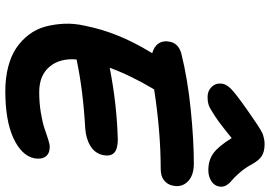

<svg xmlns="http://www.w3.org/2000/svg" viewBox="-168 -851 1026 730"><g transform="rotate(90 345.0 -486.0)"><path d="M349.1 -762.2Q325.2 -762.2 310.3 -777.8Q295.4 -793.5 297.9 -815.9Q299.3 -832.5 317.6 -851.1Q335.9 -869.6 400.9 -915Q411.1 -921.9 430.4 -935.3Q449.7 -948.7 455.8 -952.6Q461.9 -956.5 474.1 -963.9Q486.3 -971.2 492.7 -973.1Q499 -975.1 508.5 -977.1Q518.1 -979 527.8 -979Q556.6 -979 573.5 -968Q590.3 -957 605 -930.2Q619.1 -903.8 637.5 -883.1Q655.8 -862.3 667.2 -853.3Q678.7 -844.2 685.3 -832.3Q691.9 -820.3 689 -805.2Q685.5 -787.1 668 -776.1Q650.4 -765.1 627 -765.1Q589.8 -765.1 563.5 -783.7Q537.1 -802.2 504.9 -854Q453.6 -811.5 421.9 -790.5Q390.1 -769.5 377.9 -765.9Q365.7 -762.2 349.1 -762.2ZM326.2 6.8Q275.9 6.8 233.9 -4.2Q191.9 -15.1 162.6 -34.9Q133.3 -54.7 112.1 -82.5Q90.8 -110.4 81.5 -144Q72.3 -177.7 70.3 -216.3Q68.4 -254.9 78.1 -296.9Q102.5 -419.9 175.8 -541Q178.2 -545.9 182.1 -551.8Q155.8 -559.1 144.8 -576.4Q133.8 -593.8 138.2 -616.2Q143.1 -650.4 182.1 -662.1Q280.3 -686.5 396.5 -698.2Q512.7 -710 602.1 -710Q647 -710 669.9 -687.3Q692.9 -664.6 686 -630.9Q682.1 -609.9 666 -596.9Q649.9 -584 622.1 -584Q482.4 -584 319.8 -559.1Q264.6 -465.8 237.8 -390.1Q374 -417 509.8 -420.9Q546.9 -420.9 561 -407Q575.2 -393.1 569.8 -365.2Q563 -333.5 534.4 -316.4Q505.9 -299.3 465.8 -296.9Q324.7 -289.1 206.1 -264.2Q200.7 -200.2 233.9 -161.1Q267.1 -122.1 330.1 -122.1Q371.6 -122.1 409.2 -128.4Q446.8 -134.8 468 -142.1Q489.3 -149.4 508.8 -155.8Q528.3 -162.1 538.1 -162.1Q563.5 -162.1 575 -146.7Q586.4 -131.3 582 -104Q571.8 -54.7 504.9 -23.9Q438 6.8 326.2 6.8Z"/></g></svg>

Font: Shantell Sans Normal
Style: Italic
Weight: 600
Italic angle: -11.31°
Designer: Stephen Nixon, Anya Danilova, Shantell Martin
Foundry: Arrow Type
Version: Version 1.006;[559af2be0]